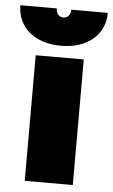

<svg xmlns="http://www.w3.org/2000/svg" viewBox="-85 -756 467 792"><g transform="rotate(5 148.0 -360.0)"><path d="M148 -685C130 -685 118 -699 118 -720H-33C-33 -629 39 -568 148 -568C257 -568 329 -629 329 -720H178C178 -699 166 -685 148 -685ZM48 0H247V-520H48Z"/></g></svg>

Font: Fixel Text Black
Style: Regular
Weight: 900
Width: 4
Designer: AlfaBravo + MacPaw
Foundry: Kyrylo Tkachov, Marchela Mozhyna, Serhii Makarenko, Maria Weinstein, Zakhar Kryvoshyya
Version: Version 1.211